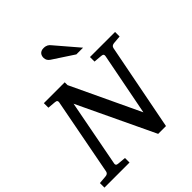

<svg xmlns="http://www.w3.org/2000/svg" viewBox="-257 -1091 1256 1256"><g transform="rotate(-45 370.5 -463.5)"><path d="M698.2 -624Q688.5 -623 681.9 -618.4Q675.3 -613.8 672.9 -604L555.2 0H482.9L231 -530.8L142.1 -65.9Q140.6 -58.6 144.5 -53.2Q148.4 -47.9 162.1 -46.9L217.8 -42V0H-14.2V-42L43 -46.9Q63.5 -48.3 67.9 -65.9L170.9 -604Q172.4 -612.3 168.5 -617.7Q164.6 -623 151.9 -624L96.2 -628.9V-670.9H289.1V-645L514.2 -168L599.1 -604Q600.6 -612.3 596.7 -617.7Q592.8 -623 580.1 -624L522.9 -628.9V-670.9H754.9V-628.9ZM472.2 -746.1 327.1 -841.3Q316.9 -848.1 310.5 -858.2Q304.2 -868.2 304.2 -883.3Q304.2 -890.6 306.4 -898.4Q308.6 -906.2 313.7 -912.6Q318.8 -918.9 327.4 -923.1Q335.9 -927.2 349.1 -927.2Q359.9 -927.2 367.4 -925.3Q375 -923.3 380.9 -920.2Q386.7 -917 391.4 -912.4Q396 -907.7 400.4 -902.3L534.2 -746.1Z"/></g></svg>

Font: Charis SIL
Style: Italic
Weight: 400
Italic angle: -11°
Foundry: SIL International
Version: Version 4.112